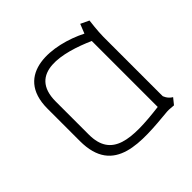

<svg xmlns="http://www.w3.org/2000/svg" viewBox="-135 -640 776 776"><g transform="rotate(-45 252.5 -252.0)"><path d="M414 -503 398 -463C278 -524 78 -551 78 -354V-169C78 29 252 11 412 -4C425 -5 440 -2 449 -2L470 -28C449 -40 443 -61 443 -61V-399C443 -431 450 -486 450 -486ZM122 -351C122 -512 283 -472 398 -421V-44C230 -23 122 -30 122 -162Z"/></g></svg>

Font: Advent Pro
Style: Light
Weight: 300
Designer: Andreas Kalpakidis
Foundry: Andreas Kalpakidis
Version: Version 2.002 2007